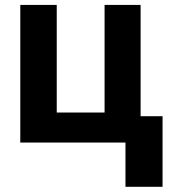

<svg xmlns="http://www.w3.org/2000/svg" viewBox="-20 -565 697 761"><path d="M537.3 -545.5H394.5V-119H204.9V-545.5H60.4V0H477.3V175.4H624.3V-104.4H537.3Z"/></svg>

Font: Magic Ui Pro
Style: Bold
Weight: 700
Designer: Stefan Endress, Andreas Faust
Version: Version 1.000;FEAKit 1.0